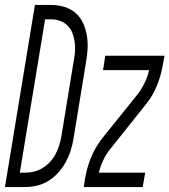

<svg xmlns="http://www.w3.org/2000/svg" viewBox="-54 -755 684 775"><path d="M-34 0 87 -735H152Q179 -735 205 -727.5Q231 -720 250.5 -703Q270 -686 281 -662.5Q292 -639 296.5 -612.5Q301 -586 299.5 -558Q298 -530 293 -503L243 -197Q239 -172 231.5 -148Q224 -124 211.5 -101Q199 -78 181.5 -58.5Q164 -39 141.5 -25Q119 -11 94.5 -5.5Q70 0 45 0ZM26 -58H47Q66 -58 84 -62.5Q102 -67 119 -77.5Q136 -88 149 -102.5Q162 -117 171 -134.5Q180 -152 185.5 -170Q191 -188 194 -206L244 -512Q248 -531 249 -550.5Q250 -570 247 -588.5Q244 -607 237.5 -623.5Q231 -640 217.5 -653Q204 -666 186.5 -671.5Q169 -677 150 -677H128ZM284 0 289 -33Q296 -76 313 -118Q330 -160 358 -196L501 -374Q518 -396 530 -421Q542 -446 548 -472H362L371 -530H610L604 -497Q597 -454 580.5 -412Q564 -370 535 -334L393 -156Q375 -134 363 -109Q351 -84 345 -58H532L522 0Z"/></svg>

Font: Iosevka Curly Light Extended
Style: Italic
Weight: 300
Width: 7
Italic angle: -9°
Monospace: yes
Designer: Belleve Invis
Foundry: Belleve Invis
Version: Version 11.1.0; ttfautohint (v1.8.3)